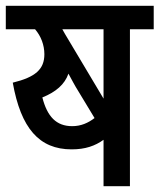

<svg xmlns="http://www.w3.org/2000/svg" viewBox="-20 -642 550 662"><path d="M337 0H428V-541H510V-622H0V-541H101C121 -518 133 -487 133 -455C133 -403 102 -376 24 -357C52 -200 115 -127 227 -127C274 -127 308 -139 337 -160ZM337 -541V-302L204 -525C201 -531 198 -536 195 -541ZM229 -207C174 -207 143 -240 126 -306C173 -325 203 -351 216 -388C228 -366 239 -345 248 -331L306 -235C284 -218 259 -207 229 -207Z"/></svg>

Font: Noto Sans Devanagari Condensed Medium
Style: Regular
Weight: 500
Width: 3
Designer: Jelle Bosma - Monotype Design Team
Foundry: Monotype Imaging Inc.
Version: Version 2.004